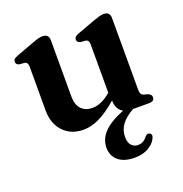

<svg xmlns="http://www.w3.org/2000/svg" viewBox="-128 -596 888 934"><g transform="rotate(-20 316.0 -129.5)"><path d="M83 -139.5V-366Q83 -388.5 66.5 -391.5L40 -393.5Q23 -397.5 23 -412Q23 -420.5 28 -425.8Q33 -431 46.5 -436L138 -470Q158 -477.5 169.8 -480.5Q181.5 -483.5 190.5 -483.5Q224 -483.5 224 -451V-160.5Q224 -116.5 245.2 -94.5Q266.5 -72.5 302 -72.5Q349 -72.5 399 -115.5V-366Q399 -388.5 382.5 -391.5L356.5 -393.5Q339 -397.5 339 -412Q339 -420.5 344 -425.8Q349 -431 362.5 -436L454.5 -470Q473.5 -477 485.5 -480.2Q497.5 -483.5 508 -483.5Q540.5 -483.5 540.5 -451V-81.5Q540.5 -65.5 544.8 -58.2Q549 -51 558.5 -48L577 -43Q596 -36.5 596 -21Q596 0 568 0H485Q443.5 23.5 422.8 51Q402 78.5 402 114.5Q402 144 415.2 158.5Q428.5 173 448.5 173Q478 173 497 146.5Q507.5 135.5 517.5 138.5Q523.5 140 527.5 146.5Q531.5 153 526 164.5Q516.5 188.5 487 207Q457.5 225.5 413.5 225.5Q358.5 225.5 328.8 200.5Q299 175.5 299 133Q299 89.5 331.5 54.8Q364 20 436.5 -9Q403.5 -28.5 403.5 -73.5V-74Q348.5 -26.5 306.2 -7Q264 12.5 226 12.5Q161.5 12.5 122.2 -29Q83 -70.5 83 -139.5Z"/></g></svg>

Font: Fraunces 9pt SemiBold
Style: Regular
Weight: 600
Version: Version 1.000;[b76b70a41]